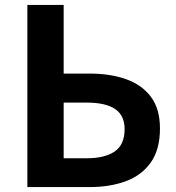

<svg xmlns="http://www.w3.org/2000/svg" viewBox="-20 -761 715 781"><path d="M91.3 0V-740.8H239V-461.7H345.3Q428 -461.7 492.5 -439Q557 -416.3 593.9 -367.1Q630.7 -318 630.7 -238.5Q630.7 -152.4 593.2 -99.8Q555.6 -47.2 491.1 -23.6Q426.6 0 344.1 0ZM239 -117.2H332.4Q406.4 -117.2 446.6 -144.9Q486.9 -172.6 486.9 -235.7Q486.9 -291.1 448.4 -317.4Q409.9 -343.7 331.5 -343.7H239Z"/></svg>

Font: Noto Sans SC Thin
Style: Regular
Weight: 100
Designer: Ryoko NISHIZUKA 西塚涼子 (kana, bopomofo & ideographs); Paul D. Hunt (Latin, Greek & Cyrillic); Sandoll Communications 산돌커뮤니
Foundry: Adobe
Version: Version 2.004-H2;hotconv 1.0.118;makeotfexe 2.5.65603